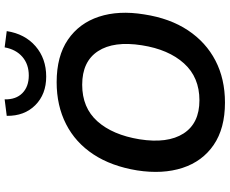

<svg xmlns="http://www.w3.org/2000/svg" viewBox="-101 -878 989 827"><g transform="rotate(-90 393.5 -464.5)"><path d="M73 -368Q91 -479 142 -556.5Q193 -634 272.5 -674.5Q352 -715 453 -715Q565 -715 636 -666.5Q707 -618 735 -533Q763 -448 745 -338Q728 -227 676.5 -149.5Q625 -72 546 -31Q467 10 365 10Q254 10 183 -38.5Q112 -87 84 -172.5Q56 -258 73 -368ZM207 -358Q188 -237 232 -168.5Q276 -100 375 -100Q474 -100 534 -166.5Q594 -233 612 -348Q631 -469 586.5 -537Q542 -605 442 -605Q343 -605 284.5 -539.5Q226 -474 207 -358ZM477 -760Q401 -760 354 -807Q307 -854 308 -930L379 -939Q378 -890 406 -862.5Q434 -835 482 -835Q530 -835 562 -862.5Q594 -890 603 -939L673 -930Q661 -852 608 -806Q555 -760 477 -760Z"/></g></svg>

Font: Mulish
Style: Bold Italic
Weight: 700
Italic angle: -9°
Designer: Vernon Adams
Foundry: Vernon Adams
Version: Version 3.603; ttfautohint (v1.8.3)